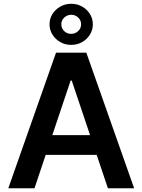

<svg xmlns="http://www.w3.org/2000/svg" viewBox="-20 -1010 764 1030"><path d="M165.1 0H24.5L280.5 -727.3H443.2L699.6 0H558.9L498.6 -179.3H225.1ZM260.7 -285.2H463.1L364.7 -578.1H359ZM361.9 -769.2Q329.9 -769.2 303.6 -784.1Q277.3 -799 261.5 -824.2Q245.7 -849.4 245.7 -879.6Q245.7 -910.2 261.5 -935Q277.3 -959.9 303.6 -974.8Q329.9 -989.7 361.9 -989.7Q394.2 -989.7 420.5 -974.8Q446.7 -959.9 462.4 -935Q478 -910.2 478 -879.6Q478 -849.4 462.4 -824.2Q446.7 -799 420.5 -784.1Q394.2 -769.2 361.9 -769.2ZM361.9 -828.5Q383.9 -828.5 399.5 -843.4Q415.1 -858.3 415.1 -879.6Q415.1 -900.9 399.5 -915.8Q383.9 -930.8 361.9 -930.8Q340.2 -930.4 324.6 -915.7Q308.9 -900.9 308.9 -879.6Q308.9 -858.3 324.4 -843.2Q339.8 -828.1 361.9 -828.5Z"/></svg>

Font: Inter UI Semi Bold
Style: Regular
Weight: 600
Designer: Rasmus Andersson
Foundry: rsms
Version: 3.2;8d6f07862